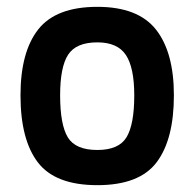

<svg xmlns="http://www.w3.org/2000/svg" viewBox="-20 -531 569 562"><path d="M265 -511Q384 -511 436.5 -444.5Q489 -378 489 -252Q489 -123 438.5 -56Q388 11 265 11Q142 11 91 -55.5Q40 -122 40 -252Q40 -379 92 -445Q144 -511 265 -511ZM265 -92Q328 -92 350.5 -129.5Q373 -167 373 -252Q373 -333 348.5 -370Q324 -407 265 -407Q203 -407 179.5 -371Q156 -335 156 -252Q156 -166 178.5 -129Q201 -92 265 -92Z"/></svg>

Font: TypoPRO Titillium Text
Style: 800 wt
Weight: 800
Designer: Accademia di Belle Arti di Urbino and others
Foundry: Accademia di Belle Arti di Urbino and others.
Version: Version 25.000